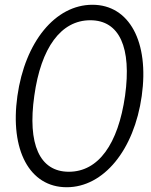

<svg xmlns="http://www.w3.org/2000/svg" viewBox="-20 -774 635 806"><path d="M260 12C415 12 543 -144 575 -371C607 -598 523 -754 368 -754C212 -754 85 -598 53 -371C21 -144 104 12 260 12ZM269 -53C146 -53 95 -169 124 -372C152 -574 236 -689 359 -689C482 -689 533 -574 505 -372C476 -169 393 -53 269 -53Z"/></svg>

Font: Cheyenne Sans Light
Style: Italic
Weight: 300
Italic angle: -8.13011°
Designer: The Public Sans project authors (U.S. Web Design System), Libre Franklin designed by Pablo Impallari and Rodrigo Fuenzal
Foundry: The Cheyenne Sans Project Authors
Version: Version 2.007